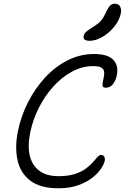

<svg xmlns="http://www.w3.org/2000/svg" viewBox="-20 -1001 670 1031"><path d="M294 10Q196 10 142.5 -31Q89 -72 74 -141.5Q59 -211 76 -295Q92 -376 130 -451Q168 -526 222 -584.5Q276 -643 343 -677Q410 -711 485 -711Q559 -711 588.5 -679.5Q618 -648 607 -595Q602 -570 587 -550Q572 -530 549 -530Q534 -530 531.5 -538.5Q529 -547 532 -560.5Q535 -574 538 -590Q541 -604 539 -617Q537 -630 524 -638Q511 -646 480 -646Q421 -646 366 -616Q311 -586 265.5 -535.5Q220 -485 188 -421Q156 -357 142 -288Q120 -176 161 -115.5Q202 -55 293 -55Q346 -55 381.5 -66.5Q417 -78 440 -95Q463 -112 478 -129Q493 -146 503 -157.5Q513 -169 523 -169Q535 -169 540 -159.5Q545 -150 542 -136Q538 -118 521 -93Q504 -68 473 -44.5Q442 -21 397.5 -5.5Q353 10 294 10ZM462 -782Q424 -782 429 -807Q432 -821 443 -830.5Q454 -840 478 -855Q510 -875 523.5 -891.5Q537 -908 550 -936Q562 -963 572.5 -972Q583 -981 595 -981Q618 -981 625.5 -965Q633 -949 629 -930Q621 -891 593 -857Q565 -823 529.5 -802.5Q494 -782 462 -782Z"/></svg>

Font: Shantell Sans Normal
Style: Italic
Weight: 300
Italic angle: -11.31°
Designer: Stephen Nixon, Anya Danilova, Shantell Martin
Foundry: Arrow Type
Version: Version 1.008;[a672d596b]